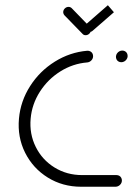

<svg xmlns="http://www.w3.org/2000/svg" viewBox="-20 -711 506 731"><path d="M52.2 -259.3Q58.1 -325.9 94.6 -383.1Q131.1 -440.4 188.7 -476.3Q246.3 -512.2 312.2 -517.8Q318.5 -518.1 323.9 -515.4Q329.3 -512.6 332 -507.4Q334.8 -502.2 334.4 -495.6Q333.7 -486.7 327.2 -480.4Q320.7 -474.1 312.2 -473.3Q257.4 -468.9 209.8 -439.1Q162.2 -409.3 131.9 -361.9Q101.5 -314.4 96.7 -259.3Q91.5 -201.1 116.1 -151.7Q140.7 -102.2 187.6 -73.3Q234.4 -44.4 292.6 -44.4H423.7Q429.6 -44.4 434.6 -41.5Q439.6 -38.5 442 -33.3Q444.4 -28.1 444.1 -22.2Q443.7 -16.3 440.2 -11.1Q436.7 -5.9 431.3 -3Q425.9 0 420 0H288.9Q218.5 0 162 -35Q105.6 -70 75.7 -129.4Q45.9 -188.9 52.2 -259.3ZM421.5 -496.3Q421.9 -502.2 425.4 -507.4Q428.9 -512.6 434.3 -515.6Q439.6 -518.5 445.6 -518.5Q451.5 -518.5 456.5 -515.6Q461.5 -512.6 463.9 -507.4Q466.3 -502.2 465.9 -496.3Q465.6 -490.4 462 -485.2Q458.5 -480 453.1 -477Q447.8 -474.1 441.9 -474.1Q435.9 -474.1 430.9 -477Q425.9 -480 423.5 -485.2Q421.1 -490.4 421.5 -496.3ZM220.7 -666.3Q221.5 -674.1 227.4 -679.4Q233.3 -684.8 241.1 -684.8Q248.1 -684.8 253.3 -679.6L321.9 -608.9Q324.1 -606.3 325.4 -602.8Q326.7 -599.3 326.3 -595.6Q325.6 -587.8 319.6 -582.4Q313.7 -577 305.9 -577Q298.5 -577 294.1 -582.2L225.2 -653Q223 -655.6 221.7 -659.1Q220.4 -662.6 220.7 -666.3ZM413.7 -664.4 333.3 -594.4Q328.1 -589.3 320.4 -589.3Q312.6 -589.3 307.8 -594.6Q303 -600 303.7 -607.8Q304.1 -611.5 305.7 -615Q307.4 -618.5 310.4 -621.1L390.7 -691.1Z"/></svg>

Font: 26F Galaxy Sans Oblique
Style: Regular
Weight: 400
Italic angle: -5°
Designer: C₂₉H₂₅N₃O₅
Version: Version 1.200;FEAKit 1.0